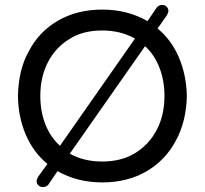

<svg xmlns="http://www.w3.org/2000/svg" viewBox="-20 -760 833 781"><path d="M154 1Q144 1 136.5 -6Q129 -13 129 -23Q129 -31 135 -41L173 -93Q115 -141 84.5 -213Q54 -285 53 -370Q54 -420 64.5 -466Q75 -512 97 -551Q138 -631 216 -676Q294 -721 396 -721Q499 -721 580 -674L618 -730Q627 -740 640 -740Q651 -740 658 -732.5Q665 -725 665 -716Q665 -709 659 -698L621 -644Q677 -598 707.5 -527Q738 -456 740 -370Q738 -267 696 -189Q654 -109 576.5 -63.5Q499 -18 396 -18Q294 -18 214 -64L176 -8Q167 1 154 1ZM224 -167 529 -603Q471 -636 396 -636Q316 -636 262 -601Q206 -567 175 -507Q144 -447 144 -370Q144 -307 164.5 -254.5Q185 -202 224 -167ZM396 -103Q475 -103 531 -138Q587 -173 618 -232.5Q649 -292 649 -370Q649 -432 628.5 -485Q608 -538 570 -572L264 -135Q320 -103 396 -103Z"/></svg>

Font: Huninn
Style: Regular
Weight: 400
Designer: justfont
Foundry: justfont
Version: Version 1.003